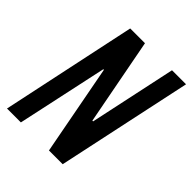

<svg xmlns="http://www.w3.org/2000/svg" viewBox="-194 -803 919 919"><g transform="rotate(45 265.5 -344.0)"><path d="M7 0 153 -688H253L337 -248H342L436 -688H531L384 0H291L204 -459H200L101 0Z"/></g></svg>

Font: Saira Condensed Medium
Style: Italic
Weight: 500
Width: 3
Italic angle: -12°
Designer: Hector Gatti with collaboration of the Omnibus-Type team
Foundry: Omnibus-Type
Version: Version 1.101